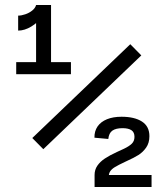

<svg xmlns="http://www.w3.org/2000/svg" viewBox="-20 -750 660 770"><path d="M124.7 -730H167.5Q167.5 -708.3 150 -684.2Q132.5 -660 105.7 -643.7Q78.8 -627.3 52.8 -627.3V-687.3Q65.7 -687.3 81.4 -692.7Q97.2 -698 109.4 -707.9Q121.7 -717.8 124.7 -730ZM124.7 -452.5V-730H184.7V-452.5ZM45 -500.8H264.5V-452.5H45ZM546.7 -527.8 153.7 -151.7 109.5 -196.5 502.5 -572.7ZM579.2 -203.7Q579.2 -176.7 566 -158Q552.8 -139.3 534.9 -128.2Q517 -117 489.5 -104.7Q486.7 -103.3 482.3 -101.3Q454.5 -88.2 441.1 -80.1Q427.7 -72 421.7 -62.6Q415.7 -53.2 416 -38.8L406 -48.3H587.8V0H359.3V-48.3Q359.3 -69.3 370.5 -85.6Q381.7 -101.8 400.7 -114.4Q419.7 -127 449.7 -140.8L456 -143.7Q469.2 -149.5 476.8 -153.3Q497.8 -163.3 508.6 -173.8Q519.3 -184.3 519.3 -201.2Q519.3 -219.7 507.1 -227.8Q494.8 -236 471.3 -236Q444.8 -236 430.8 -226.2Q416.8 -216.5 414.3 -192.7L358.8 -197.8Q358.2 -223.8 371.2 -242.8Q384.3 -261.7 409 -271.8Q433.7 -281.8 467.5 -281.8Q519.3 -281.8 549.2 -262.6Q579.2 -243.3 579.2 -203.7Z"/></svg>

Font: Monaspace Neon Var
Style: Regular
Weight: 400
Designer: Riley Cran and the Lettermatic Team
Version: Version 1.000 (Monaspace Neon Var)